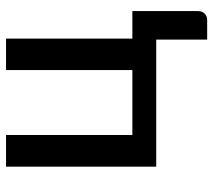

<svg xmlns="http://www.w3.org/2000/svg" viewBox="-56 -494 723 652"><g transform="rotate(-90 306.0 -168.5)"><path d="M65.5 -510V0H497V173H563.5C572.5 173 579.8 170.1 585.5 164.2C591.2 158.4 594 150.5 594 140.5V-81H500.5V-510H393.5V-81H173V-510Z"/></g></svg>

Font: Lato Semibold
Style: Regular
Weight: 600
Designer: Lukasz Dziedzic
Foundry: tyPoland Lukasz Dziedzic
Version: Version 2.006; 2014-01-15